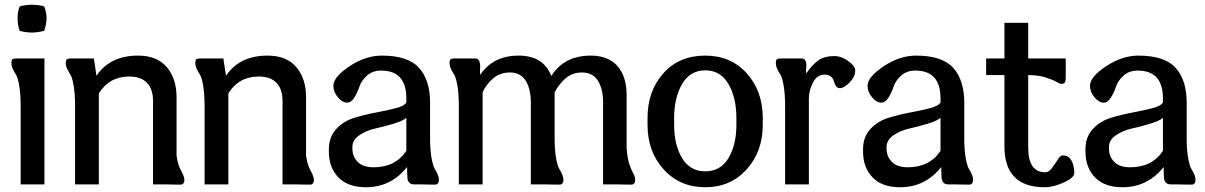

<svg xmlns="http://www.w3.org/2000/svg" viewBox="-20 -776 5073 808"><path d="M114 -639Q91 -639 63 -646Q54 -668 54 -702Q54 -727 63 -749Q87 -756 113 -756Q145 -756 166 -749Q176 -723 176 -700Q176 -676 166 -646Q135 -639 114 -639ZM167 -530V0H67V-326Q67 -380 61 -415Q55 -450 47.5 -461.5Q40 -473 34 -485.5Q28 -498 28 -511Q28 -518 29.5 -522.5Q31 -527 36.5 -528.5Q42 -530 43 -530Q44 -530 52 -530Z M723 -121Q728 -83 742 -58Q756 -33 756 -18Q756 -8 751 -3.5Q746 1 743 1Q740 1 731 1L680 0H624V-351Q624 -401 598.5 -427.5Q573 -454 524 -454Q440 -454 396 -383V0H296V-326Q296 -380 290 -415Q284 -450 276.5 -461.5Q269 -473 263 -485.5Q257 -498 257 -511Q257 -518 258.5 -522.5Q260 -527 265.5 -528.5Q271 -530 272 -530Q273 -530 281 -530H375L386 -457Q443 -542 561 -542Q641 -542 682 -493.5Q723 -445 723 -367Z M1268 -121Q1273 -83 1287 -58Q1301 -33 1301 -18Q1301 -8 1296 -3.5Q1291 1 1288 1Q1285 1 1276 1L1225 0H1169V-351Q1169 -401 1143.5 -427.5Q1118 -454 1069 -454Q985 -454 941 -383V0H841V-326Q841 -380 835 -415Q829 -450 821.5 -461.5Q814 -473 808 -485.5Q802 -498 802 -511Q802 -518 803.5 -522.5Q805 -527 810.5 -528.5Q816 -530 817 -530Q818 -530 826 -530H920L931 -457Q988 -542 1106 -542Q1186 -542 1227 -493.5Q1268 -445 1268 -367Z M1790 -182Q1791 -136 1797 -106Q1803 -76 1809.5 -65.5Q1816 -55 1821.5 -43Q1827 -31 1827 -18Q1827 -8 1822 -3.5Q1817 1 1814 1Q1811 1 1802 1L1751 0H1723Q1709 0 1702 -8Q1695 -16 1694.5 -27.5Q1694 -39 1693.5 -51.5Q1693 -64 1693 -73Q1625 12 1520 12Q1444 12 1404 -29.5Q1364 -71 1364 -138V-148Q1364 -199 1394.5 -232.5Q1425 -266 1470.5 -280Q1516 -294 1562 -302.5Q1608 -311 1645 -320.5Q1682 -330 1690 -345V-362Q1690 -479 1584 -479Q1548 -479 1524.5 -458Q1501 -437 1492.5 -411.5Q1484 -386 1471 -365Q1458 -344 1440 -344Q1421 -344 1402 -366.5Q1383 -389 1383 -415Q1383 -452 1450.5 -497Q1518 -542 1587 -542Q1697 -542 1743.5 -490.5Q1790 -439 1790 -343ZM1690 -141V-280Q1675 -267 1635 -255Q1595 -243 1558.5 -235Q1522 -227 1492.5 -207Q1463 -187 1463 -158V-150Q1463 -117 1485.5 -94.5Q1508 -72 1552 -72Q1644 -72 1690 -141Z M2617 -153Q2620 -109 2629 -83.5Q2638 -58 2645.5 -45.5Q2653 -33 2653 -18Q2653 -8 2648 -3.5Q2643 1 2640 1Q2637 1 2628 1L2577 0H2518V-345Q2518 -401 2496.5 -436Q2475 -471 2429 -471Q2387 -471 2358 -444.5Q2329 -418 2314 -387V-182Q2315 -136 2321 -106Q2327 -76 2333.5 -65.5Q2340 -55 2345.5 -43Q2351 -31 2351 -18Q2351 -8 2346 -3.5Q2341 1 2338 1Q2335 1 2326 1L2275 0H2214V-345Q2214 -401 2192.5 -436Q2171 -471 2126 -471Q2083 -471 2053.5 -444.5Q2024 -418 2011 -387V0H1911V-326Q1911 -380 1905 -415Q1899 -450 1891.5 -461.5Q1884 -473 1878 -485.5Q1872 -498 1872 -511Q1872 -518 1873.5 -522.5Q1875 -527 1880.5 -528.5Q1886 -530 1887 -530Q1888 -530 1896 -530H1980Q1993 -530 1997.5 -517Q2002 -504 2000.5 -489Q1999 -474 2001 -461Q2055 -542 2163 -542Q2267 -542 2300 -456Q2354 -542 2466 -542Q2540 -542 2578.5 -498Q2617 -454 2617 -377Z M2705 -251V-279Q2705 -393 2771.5 -467.5Q2838 -542 2948 -542Q3056 -542 3123 -467Q3190 -392 3190 -279V-251Q3190 -138 3122 -63Q3054 12 2948 12Q2841 12 2773 -63Q2705 -138 2705 -251ZM3079 -251V-279Q3079 -365 3045.5 -422.5Q3012 -480 2948 -480Q2884 -480 2850.5 -422.5Q2817 -365 2817 -279V-251Q2817 -166 2850.5 -110.5Q2884 -55 2948 -55Q3012 -55 3045.5 -110.5Q3079 -166 3079 -251Z M3491 -540Q3521 -540 3550 -519Q3579 -498 3579 -479Q3579 -453 3555.5 -429Q3532 -405 3514 -405Q3504 -405 3498 -414Q3492 -423 3489.5 -433.5Q3487 -444 3477.5 -453Q3468 -462 3451 -462Q3418 -462 3401 -428Q3384 -394 3384 -363V0H3284V-326Q3284 -380 3278 -415Q3272 -450 3264.5 -461.5Q3257 -473 3251 -485.5Q3245 -498 3245 -511Q3245 -518 3246.5 -522.5Q3248 -527 3253.5 -528.5Q3259 -530 3260 -530Q3261 -530 3269 -530H3353Q3366 -530 3370.5 -519Q3375 -508 3373 -494Q3371 -480 3373 -467Q3398 -504 3424 -522Q3450 -540 3491 -540Z M4038 -182Q4039 -136 4045 -106Q4051 -76 4057.5 -65.5Q4064 -55 4069.5 -43Q4075 -31 4075 -18Q4075 -8 4070 -3.5Q4065 1 4062 1Q4059 1 4050 1L3999 0H3971Q3957 0 3950 -8Q3943 -16 3942.5 -27.5Q3942 -39 3941.5 -51.5Q3941 -64 3941 -73Q3873 12 3768 12Q3692 12 3652 -29.5Q3612 -71 3612 -138V-148Q3612 -199 3642.5 -232.5Q3673 -266 3718.5 -280Q3764 -294 3810 -302.5Q3856 -311 3893 -320.5Q3930 -330 3938 -345V-362Q3938 -479 3832 -479Q3796 -479 3772.5 -458Q3749 -437 3740.5 -411.5Q3732 -386 3719 -365Q3706 -344 3688 -344Q3669 -344 3650 -366.5Q3631 -389 3631 -415Q3631 -452 3698.5 -497Q3766 -542 3835 -542Q3945 -542 3991.5 -490.5Q4038 -439 4038 -343ZM3938 -141V-280Q3923 -267 3883 -255Q3843 -243 3806.5 -235Q3770 -227 3740.5 -207Q3711 -187 3711 -158V-150Q3711 -117 3733.5 -94.5Q3756 -72 3800 -72Q3892 -72 3938 -141Z M4465 -530V-461Q4465 -445 4464.5 -438.5Q4464 -432 4460 -427.5Q4456 -423 4447 -423Q4441 -423 4425 -432Q4409 -441 4379 -450.5Q4349 -460 4307 -460V-155Q4307 -51 4379 -51Q4394 -51 4407 -68.5Q4420 -86 4431 -104Q4442 -122 4452 -122Q4478 -122 4489.5 -99.5Q4501 -77 4501 -48Q4501 -28 4456.5 -8Q4412 12 4377 12Q4207 12 4207 -160V-460H4130V-530H4207V-680H4307V-530Z M4974 -182Q4975 -136 4981 -106Q4987 -76 4993.5 -65.5Q5000 -55 5005.5 -43Q5011 -31 5011 -18Q5011 -8 5006 -3.5Q5001 1 4998 1Q4995 1 4986 1L4935 0H4907Q4893 0 4886 -8Q4879 -16 4878.5 -27.5Q4878 -39 4877.5 -51.5Q4877 -64 4877 -73Q4809 12 4704 12Q4628 12 4588 -29.5Q4548 -71 4548 -138V-148Q4548 -199 4578.5 -232.5Q4609 -266 4654.5 -280Q4700 -294 4746 -302.5Q4792 -311 4829 -320.5Q4866 -330 4874 -345V-362Q4874 -479 4768 -479Q4732 -479 4708.5 -458Q4685 -437 4676.5 -411.5Q4668 -386 4655 -365Q4642 -344 4624 -344Q4605 -344 4586 -366.5Q4567 -389 4567 -415Q4567 -452 4634.5 -497Q4702 -542 4771 -542Q4881 -542 4927.5 -490.5Q4974 -439 4974 -343ZM4874 -141V-280Q4859 -267 4819 -255Q4779 -243 4742.5 -235Q4706 -227 4676.5 -207Q4647 -187 4647 -158V-150Q4647 -117 4669.5 -94.5Q4692 -72 4736 -72Q4828 -72 4874 -141Z"/></svg>

Font: Coupeur_Texte
Style: Regular
Weight: 400
Designer: Léa Rolland
Version: Version 1.000;PS 001.000;hotconv 1.0.88;makeotf.lib2.5.64775